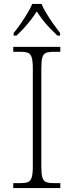

<svg xmlns="http://www.w3.org/2000/svg" viewBox="-20 -951 374 971"><path d="M47 0V-25H84Q109 -25 122 -30.5Q135 -36 140.5 -54.5Q146 -73 146 -109V-605Q146 -642 140.5 -660Q135 -678 122 -683.5Q109 -689 84 -689H47V-714H285V-689H251Q226 -689 212.5 -683.5Q199 -678 194 -660Q189 -642 189 -605V-109Q189 -73 194 -54.5Q199 -36 212.5 -30.5Q226 -25 251 -25H285V0ZM49 -784Q65 -803 83 -829Q101 -855 117.5 -882Q134 -909 143 -931H190Q199 -909 215.5 -882Q232 -855 250.5 -829Q269 -803 284 -784V-771H270Q247 -793 229 -812Q211 -831 196 -850.5Q181 -870 166 -893Q151 -870 136 -850.5Q121 -831 104 -812Q87 -793 63 -771H49Z"/></svg>

Font: Noto Serif Thai ExtraLight
Style: Regular
Weight: 250
Version: Version 2.001